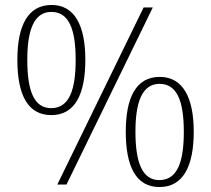

<svg xmlns="http://www.w3.org/2000/svg" viewBox="-20 -744 851 774"><path d="M187 -280C284 -280 324 -367 324 -503C324 -641 281 -724 188 -724C92 -724 50 -640 50 -503C50 -363 91 -280 187 -280ZM211 0H248L596 -714H559ZM186 -308C117 -308 90 -378 90 -503C90 -618 115 -696 187 -696C257 -696 285 -628 285 -503C285 -385 261 -308 186 -308ZM623 10C720 10 761 -77 761 -213C761 -351 717 -434 624 -434C528 -434 487 -350 487 -213C487 -73 528 10 623 10ZM622 -18C554 -18 526 -88 526 -213C526 -328 551 -406 623 -406C693 -406 721 -338 721 -213C721 -95 697 -18 622 -18Z"/></svg>

Font: Noto Serif Devanagari SemiCondensed ExtraLight
Style: Regular
Weight: 200
Width: 4
Designer: Universal Thirst, Indian Type Foundry and the Monotype Design Team
Foundry: Monotype Imaging Inc.
Version: Version 2.004